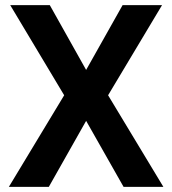

<svg xmlns="http://www.w3.org/2000/svg" viewBox="-20 -731 673 751"><path d="M174.8 -710.9 316.9 -457.5 459.5 -710.9H613.8L402.8 -358.4L619.1 0H463.4L316.9 -258.3L170.9 0H14.6L231 -358.4L20 -710.9Z"/></svg>

Font: Vazirmatn RD UI SemiBold
Style: Regular
Weight: 600
Designer: Saber Rastikerdar
Foundry: Saber Rastikerdar
Version: Version 33.003